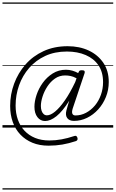

<svg xmlns="http://www.w3.org/2000/svg" viewBox="-20 -1030 934 1550"><path d="M258 -168Q258 -212 275 -263.5Q292 -315 325 -361Q358 -407 405.5 -437Q453 -467 513 -467Q539 -467 564.5 -459.5Q590 -452 611 -440L616 -450Q619 -458 625 -460.5Q631 -463 641 -463Q658 -463 662 -456.5Q666 -450 663 -440L567 -154Q558 -125 564.5 -111.5Q571 -98 589 -98Q634 -98 674.5 -119.5Q715 -141 746 -178Q777 -215 794.5 -264Q812 -313 812 -367Q812 -448 775 -502.5Q738 -557 672 -585.5Q606 -614 520 -614Q422 -614 345.5 -578.5Q269 -543 215.5 -481.5Q162 -420 134 -341.5Q106 -263 106 -178Q106 -115 124.5 -63.5Q143 -12 178 25.5Q213 63 263.5 83.5Q314 104 378 104Q428 104 477 95Q526 86 580 68Q598 61 605 82Q611 102 593 109Q536 128 483 137Q430 146 372 146Q299 146 242 122.5Q185 99 144.5 56.5Q104 14 83 -45Q62 -104 62 -175Q62 -268 94 -354.5Q126 -441 186 -509.5Q246 -578 332 -617.5Q418 -657 526 -657Q622 -657 696.5 -622Q771 -587 814.5 -522.5Q858 -458 858 -368Q858 -304 835 -247Q812 -190 772.5 -146.5Q733 -103 682.5 -78.5Q632 -54 577 -54Q540 -54 523 -76.5Q506 -99 516 -138Q522 -160 527.5 -179Q533 -198 539 -217Q485 -131 436 -92Q387 -53 344 -53Q306 -53 282 -84.5Q258 -116 258 -168ZM310 -174Q310 -152 316 -135Q322 -118 333 -108.5Q344 -99 359 -99Q388 -99 425 -129.5Q462 -160 503.5 -219.5Q545 -279 587 -367L598 -398Q572 -412 549.5 -416.5Q527 -421 506 -421Q460 -421 424 -396Q388 -371 362.5 -332Q337 -293 323.5 -250.5Q310 -208 310 -174ZM0 490H894V500H0ZM0 -20H894V0H0ZM0 -505H894V-500H0ZM0 -1010H894V-1000H0Z"/></svg>

Font: Playwrite US Trad Guides
Style: Regular
Weight: 400
Designer: Veronika Burian, José Scaglione
Foundry: TypeTogether
Version: Version 1.003